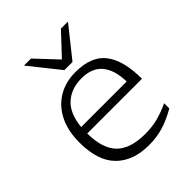

<svg xmlns="http://www.w3.org/2000/svg" viewBox="-207 -853 984 984"><g transform="rotate(-45 284.5 -361.0)"><path d="M297 -522Q413.5 -522 463.8 -454.8Q514 -387.5 514 -256.5H117Q118.5 -144 169.5 -94.2Q220.5 -44.5 325.5 -44.5Q376.5 -44.5 418.5 -55.5Q460.5 -66.5 505.5 -87.5V-50Q450 -18 401.8 -4Q353.5 10 300.5 10Q184.5 10 120.2 -54.8Q56 -119.5 56 -252Q56 -336 86.2 -396.5Q116.5 -457 170.8 -489.5Q225 -522 297 -522ZM296.5 -477.5Q222.5 -477.5 175 -435Q127.5 -392.5 118.5 -302H448.5Q447 -386.5 409.5 -432Q372 -477.5 296.5 -477.5ZM453 -732 323 -569H264L134 -732H185L293.5 -616.5L402 -732Z"/></g></svg>

Font: Newsreader 6pt Light
Style: Regular
Weight: 300
Designer: Hugues Gentile
Foundry: Production Type
Version: Version 1.003; ttfautohint (v1.8.3)